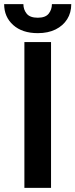

<svg xmlns="http://www.w3.org/2000/svg" viewBox="-51 -916 367 936"><path d="M197.8 -710.9V0H67.9V-710.9ZM202.1 -896H296.4Q296.4 -854 276.4 -822.3Q256.3 -790.5 220 -772.5Q183.6 -754.4 133.3 -754.4Q57.6 -754.4 13.4 -793.9Q-30.8 -833.5 -30.8 -896H63Q63 -869.6 78.9 -849.6Q94.7 -829.6 133.3 -829.6Q170.9 -829.6 186.5 -849.6Q202.1 -869.6 202.1 -896Z"/></svg>

Font: Roboto Condensed SemiBold
Style: Regular
Weight: 600
Designer: Christian Robertson
Foundry: Google
Version: Version 3.008; 2023